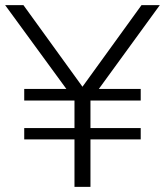

<svg xmlns="http://www.w3.org/2000/svg" viewBox="-20 -725 640 745"><path d="M269 0V-184H74V-228H269V-335H74V-380H244V-371L0 -705H71L309 -376H291L529 -705H600L357 -371V-380H526V-335H331V-228H526V-184H331V0Z"/></svg>

Font: Mulish ExtraLight Light
Style: Regular
Weight: 300
Version: Version 3.603